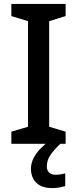

<svg xmlns="http://www.w3.org/2000/svg" viewBox="-20 -734 394 980"><path d="M315 0H38V-62L123 -87V-626L38 -652V-714H315V-652L231 -626V-87L315 -62ZM219 115Q219 136 231 147Q243 158 262 158Q279 158 291.5 155.5Q304 153 313 151V216Q298 220 283 223Q268 226 247 226Q193 226 165.5 199Q138 172 138 127Q138 98 152.5 71Q167 44 189.5 21.5Q212 -1 235 -16L288 0Q254 32 236.5 58.5Q219 85 219 115Z"/></svg>

Font: Noto Sans Armenian Medium
Style: Regular
Weight: 500
Designer: Monotype Design Team
Foundry: Monotype Imaging Inc.
Version: Version 2.007